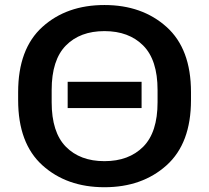

<svg xmlns="http://www.w3.org/2000/svg" viewBox="-20 -746 849 780"><path d="M404.3 14.6Q557.6 14.6 656.7 -74.5Q755.9 -163.6 755.9 -339.4V-371.6Q755.9 -547.4 656.7 -636.5Q557.6 -725.6 404.3 -725.6Q250.5 -725.6 152.1 -636.5Q53.7 -547.4 53.7 -371.6V-339.4Q53.7 -163.6 152.3 -74.5Q251 14.6 404.3 14.6ZM404.3 -91.3Q305.2 -91.3 247.6 -149.9Q189.9 -208.5 189.9 -330.6V-380.4Q189.9 -502.4 247.6 -561Q305.2 -619.6 404.3 -619.6Q503.4 -619.6 561.8 -561Q620.1 -502.4 620.1 -380.4V-330.6Q620.1 -208.5 561.8 -149.9Q503.4 -91.3 404.3 -91.3ZM254.9 -307.1H555.2V-413.6H254.9Z"/></svg>

Font: Roboto Flex
Style: wght 600 wdth 140 opsz 13.0 GRAD 0.00 slnt 0.00 XTRA 468 XOPQ 96 YOPQ 79 YTLC 514 YTUC 712 YTAS 750 YTDE -203.00 YTFI 738
Weight: 600
Width: 8
Designer: Berlow after Robertson
Foundry: Google
Version: Version 3.100